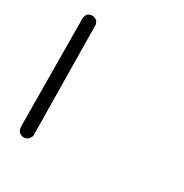

<svg xmlns="http://www.w3.org/2000/svg" viewBox="-144 -543 788 824"><g transform="rotate(30 250.0 -131.0)"><path d="M79.1 168.9 62.5 161.1Q52.7 148.4 52.7 131.8L48.8 -400.4Q49.8 -413.1 57.6 -422.9Q69.3 -432.6 86.9 -430.7L103.5 -422.9L111.3 -406.2L118.2 143.6L109.4 159.2Q96.7 170.9 79.1 168.9Z"/></g></svg>

Font: JasonHandwriting2
Style: Regular
Weight: 400
Version: Version 1.05.10